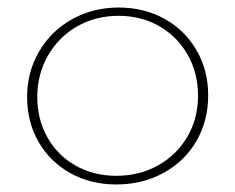

<svg xmlns="http://www.w3.org/2000/svg" viewBox="-20 -485 625 510"><path d="M52 -227Q52 -294 84 -348.5Q116 -403 171.5 -434Q227 -465 295 -465Q363 -465 417 -435Q471 -405 502 -351.5Q533 -298 533 -232Q533 -164 501.5 -110Q470 -56 414 -25.5Q358 5 289 5Q221 5 167 -25Q113 -55 82.5 -108Q52 -161 52 -227ZM506 -231Q506 -291 478.5 -339.5Q451 -388 403 -415.5Q355 -443 295 -443Q234 -443 185 -415Q136 -387 107.5 -337.5Q79 -288 79 -227Q79 -168 106 -120Q133 -72 181 -45Q229 -18 289 -18Q350 -18 399.5 -45.5Q449 -73 477.5 -121.5Q506 -170 506 -231Z"/></svg>

Font: Ysabeau SC Extralight
Style: Regular
Weight: 200
Designer: Christian Thalmann (Catharsis Fonts)
Version: Version 0.003